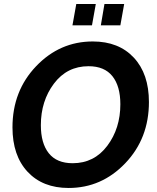

<svg xmlns="http://www.w3.org/2000/svg" viewBox="-20 -920 782 954"><path d="M321 14Q192 14 117 -66.5Q42 -147 42 -287Q42 -468 159.5 -591Q277 -714 441 -714Q570 -714 645 -633.5Q720 -553 720 -413Q720 -232 602.5 -109Q485 14 321 14ZM420 -591Q313 -591 248 -504.5Q183 -418 183 -298Q183 -208 222.5 -158.5Q262 -109 341 -109Q448 -109 513 -195.5Q578 -282 578 -402Q578 -492 538.5 -541.5Q499 -591 420 -591ZM578 -794H481L499 -900H597ZM437 -794H340L359 -900H456Z"/></svg>

Font: Cabin
Style: Bold Italic
Weight: 700
Designer: Pablo Impallari
Foundry: Pablo Impallari. www.impallari.com Igino Marini. www.ikern.com
Version: Version 1.005